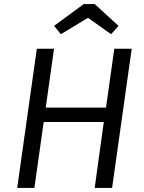

<svg xmlns="http://www.w3.org/2000/svg" viewBox="-20 -929 712 949"><path d="M65 0 162 -688H247L206 -397H504L545 -688H631L534 0H448L493 -326H196L150 0ZM247 -801 394 -909H448L566 -801L529 -760L415 -841L281 -760Z"/></svg>

Font: FiraGO Book
Style: Italic
Weight: 350
Italic angle: -8°
Designer: bBox Type GmbH
Foundry: bBox Type GmbH
Version: Version 1.001